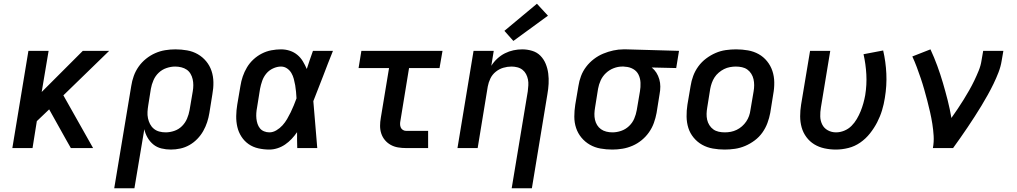

<svg xmlns="http://www.w3.org/2000/svg" viewBox="-20 -792 5440 1027"><path d="M46 0 132 -520H240L203 -300L423 -520H564L319 -282L478 0H359L334 -44L243 -207L177 -144L154 0Z M591 215 682 -332Q686 -359 695.5 -385.5Q705 -412 721.5 -435.5Q738 -459 761 -477.5Q784 -496 810 -507.5Q836 -519 863.5 -523.5Q891 -528 918 -528Q950 -528 981 -522.5Q1012 -517 1038 -502Q1064 -487 1083 -464Q1102 -441 1111.5 -412.5Q1121 -384 1121.5 -352Q1122 -320 1116 -288L1100 -188Q1096 -163 1088 -138.5Q1080 -114 1067 -91Q1054 -68 1035 -48.5Q1016 -29 993 -16Q970 -3 944.5 2.5Q919 8 894 8Q868 8 843.5 2Q819 -4 800.5 -19Q782 -34 769.5 -55.5Q757 -77 752 -101L699 215ZM866 -84Q889 -84 912.5 -92Q936 -100 953.5 -117.5Q971 -135 980.5 -157.5Q990 -180 994 -203L1011 -303Q1014 -320 1014 -336.5Q1014 -353 1010.5 -368.5Q1007 -384 999 -397.5Q991 -411 978.5 -419.5Q966 -428 950 -432Q934 -436 917 -436Q894 -436 870.5 -428Q847 -420 829 -403Q811 -386 801 -363Q791 -340 787 -317L773 -229Q770 -211 769 -193.5Q768 -176 771.5 -159.5Q775 -143 782.5 -128.5Q790 -114 802.5 -103.5Q815 -93 831.5 -88.5Q848 -84 866 -84Z M1421 8Q1391 8 1362 1.5Q1333 -5 1310 -21Q1287 -37 1271.5 -61Q1256 -85 1249.5 -113Q1243 -141 1243.5 -171.5Q1244 -202 1249 -232L1266 -332Q1270 -358 1278.5 -383Q1287 -408 1301 -431.5Q1315 -455 1335.5 -474Q1356 -493 1380.5 -505.5Q1405 -518 1431.5 -523Q1458 -528 1483 -528Q1508 -528 1530.5 -520.5Q1553 -513 1570.5 -498.5Q1588 -484 1600 -464Q1612 -444 1621 -423Q1629 -447 1637 -471.5Q1645 -496 1654 -520H1761Q1734 -453 1708.5 -385.5Q1683 -318 1656 -251Q1662 -189 1666.5 -126Q1671 -63 1677 0H1570Q1569 -21 1569 -42.5Q1569 -64 1569 -85Q1556 -66 1540 -49Q1524 -32 1505 -19Q1486 -6 1464 1Q1442 8 1421 8ZM1421 -84Q1440 -84 1458.5 -95Q1477 -106 1491 -121.5Q1505 -137 1515.5 -155Q1526 -173 1535 -191.5Q1544 -210 1551.5 -228.5Q1559 -247 1566 -266Q1565 -283 1563.5 -301Q1562 -319 1559 -336Q1556 -353 1551.5 -370Q1547 -387 1538.5 -401.5Q1530 -416 1515.5 -426Q1501 -436 1483 -436Q1462 -436 1440.5 -426Q1419 -416 1404.5 -398.5Q1390 -381 1382.5 -359.5Q1375 -338 1371 -317L1355 -217Q1352 -202 1351 -187Q1350 -172 1351.5 -157.5Q1353 -143 1357.5 -129.5Q1362 -116 1370.5 -105.5Q1379 -95 1392.5 -89.5Q1406 -84 1421 -84Z M2152 0Q2130 0 2109 -3.5Q2088 -7 2070 -17Q2052 -27 2039 -42.5Q2026 -58 2019.5 -77.5Q2013 -97 2013 -118.5Q2013 -140 2017 -162L2061 -428H1898L1913 -520H2347L2331 -428H2168L2122 -147Q2120 -138 2120 -128.5Q2120 -119 2123.5 -110.5Q2127 -102 2135 -97Q2143 -92 2152 -92H2270V0Z M2717 215 2803 -303Q2805 -319 2806 -335.5Q2807 -352 2804 -367Q2801 -382 2794 -395.5Q2787 -409 2775 -418.5Q2763 -428 2747.5 -432Q2732 -436 2716 -436Q2694 -436 2672 -429.5Q2650 -423 2631.5 -408Q2613 -393 2603 -372Q2593 -351 2589 -329L2535 0H2427L2513 -520H2621L2608 -440Q2621 -461 2640 -478.5Q2659 -496 2681 -507Q2703 -518 2726.5 -523Q2750 -528 2773 -528Q2801 -528 2827 -520Q2853 -512 2871 -493.5Q2889 -475 2899 -450.5Q2909 -426 2912.5 -399Q2916 -372 2914.5 -344Q2913 -316 2908 -288L2825 215ZM2726 -573 2678 -627 2852 -772 2911 -708Z M3255 8Q3223 8 3192 2.5Q3161 -3 3135 -18Q3109 -33 3090 -56Q3071 -79 3061.5 -107.5Q3052 -136 3052 -168Q3052 -200 3057 -232L3074 -332Q3078 -359 3088 -385.5Q3098 -412 3115.5 -435Q3133 -458 3156.5 -476Q3180 -494 3206.5 -505Q3233 -516 3260.5 -522Q3288 -528 3314 -528Q3319 -528 3323 -528Q3327 -528 3331 -528L3612 -520L3597 -428L3466 -431Q3481 -419 3491 -403Q3501 -387 3506.5 -368Q3512 -349 3512 -329Q3512 -309 3508 -288L3492 -188Q3487 -161 3477.5 -134.5Q3468 -108 3451.5 -84.5Q3435 -61 3412.5 -42.5Q3390 -24 3363.5 -12.5Q3337 -1 3309.5 3.5Q3282 8 3256 8ZM3256 -84Q3279 -84 3302.5 -92Q3326 -100 3344.5 -117.5Q3363 -135 3372.5 -157.5Q3382 -180 3386 -203L3403 -303Q3407 -326 3406 -349.5Q3405 -373 3395.5 -392.5Q3386 -412 3366.5 -423Q3347 -434 3324 -435L3316 -436Q3314 -436 3312 -436Q3310 -436 3308 -436Q3285 -436 3262 -427Q3239 -418 3221 -401Q3203 -384 3193 -362Q3183 -340 3179 -317L3163 -217Q3160 -200 3159.5 -183.5Q3159 -167 3162.5 -151.5Q3166 -136 3174 -123Q3182 -110 3194.5 -101Q3207 -92 3223 -88Q3239 -84 3256 -84Q3256 -84 3256 -84Q3256 -84 3256 -84Z M3856 8Q3824 8 3793 2.5Q3762 -3 3736 -17.5Q3710 -32 3690.5 -55.5Q3671 -79 3662 -107.5Q3653 -136 3652.5 -168Q3652 -200 3657 -232L3674 -332Q3678 -359 3688 -386Q3698 -413 3715.5 -437Q3733 -461 3757 -479Q3781 -497 3807.5 -508.5Q3834 -520 3862 -524Q3890 -528 3917 -528Q3950 -528 3981 -522.5Q4012 -517 4038 -502.5Q4064 -488 4083 -464.5Q4102 -441 4111.5 -412.5Q4121 -384 4121.5 -352Q4122 -320 4116 -288L4100 -188Q4095 -161 4085 -134Q4075 -107 4058 -83Q4041 -59 4017 -41Q3993 -23 3966 -11.5Q3939 0 3911 4Q3883 8 3856 8ZM3857 -84Q3873 -84 3889 -87Q3905 -90 3920.5 -97.5Q3936 -105 3949 -116.5Q3962 -128 3971.5 -142Q3981 -156 3986.5 -171.5Q3992 -187 3994 -203L4011 -303Q4014 -320 4014 -336.5Q4014 -353 4010.5 -368.5Q4007 -384 3998.5 -397.5Q3990 -411 3977.5 -420Q3965 -429 3949 -432.5Q3933 -436 3916 -436Q3901 -436 3884.5 -433Q3868 -430 3853 -422.5Q3838 -415 3824.5 -403.5Q3811 -392 3802 -378Q3793 -364 3787.5 -348.5Q3782 -333 3779 -317L3763 -217Q3760 -200 3759.5 -183.5Q3759 -167 3762.5 -151.5Q3766 -136 3774.5 -122.5Q3783 -109 3795.5 -100Q3808 -91 3824 -87.5Q3840 -84 3857 -84Z M4451 8Q4420 8 4390 1.5Q4360 -5 4335.5 -20Q4311 -35 4293.5 -58.5Q4276 -82 4268 -110.5Q4260 -139 4260 -170Q4260 -201 4265 -232L4313 -520H4421L4371 -217Q4367 -193 4367.5 -169.5Q4368 -146 4378 -126Q4388 -106 4408 -95Q4428 -84 4452 -84Q4474 -84 4496 -93Q4518 -102 4534.5 -118.5Q4551 -135 4563 -155.5Q4575 -176 4583.5 -197Q4592 -218 4598 -239.5Q4604 -261 4608 -283Q4617 -339 4614 -394Q4611 -449 4599 -502L4704 -522Q4718 -462 4721 -398Q4724 -334 4713 -268Q4708 -235 4698 -202Q4688 -169 4672 -138Q4656 -107 4633.5 -78.5Q4611 -50 4581.5 -29.5Q4552 -9 4518 -0.5Q4484 8 4451 8Z M4970 0Q4976 -33 4974 -65.5Q4972 -98 4967 -129.5Q4962 -161 4955 -192Q4948 -223 4940 -253.5Q4932 -284 4923.5 -314Q4915 -344 4905 -373.5Q4895 -403 4884 -432.5Q4873 -462 4860 -490L4957 -528Q4977 -485 4993.5 -440Q5010 -395 5023.5 -349Q5037 -303 5049 -256Q5061 -209 5069 -161Q5086 -185 5102.5 -209.5Q5119 -234 5134.5 -259Q5150 -284 5164.5 -309.5Q5179 -335 5191.5 -361Q5204 -387 5215 -414Q5226 -441 5230 -468L5239 -520H5347L5338 -468Q5333 -436 5321 -405Q5309 -374 5294.5 -344Q5280 -314 5263.5 -284.5Q5247 -255 5229.5 -226Q5212 -197 5193.5 -168.5Q5175 -140 5156 -111.5Q5137 -83 5117.5 -55.5Q5098 -28 5078 0Z"/></svg>

Font: Iosevka SS04 SmBd Ex Obl
Style: Regular
Weight: 600
Width: 7
Italic angle: -9°
Monospace: yes
Designer: Belleve Invis
Foundry: Belleve Invis
Version: Version 19.0.0; ttfautohint (v1.8.4)